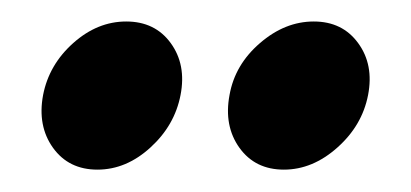

<svg xmlns="http://www.w3.org/2000/svg" viewBox="-20 -634 377 176"><path d="M190.4 -546.9Q195.3 -574.7 218.3 -594.5Q241.2 -614.3 267.6 -614.3Q293.9 -614.3 308.3 -594.5Q322.8 -574.7 317.4 -546.9Q312 -519 289.3 -498.8Q266.6 -478.5 240.2 -478.5Q213.9 -478.5 199.5 -498.5Q185.1 -518.6 190.4 -546.9ZM19.5 -546.9Q24.9 -574.7 47.1 -594.5Q69.3 -614.3 95.7 -614.3Q122.1 -614.3 136.5 -594.5Q150.9 -574.7 145.5 -546.9Q140.1 -519 117.9 -498.8Q95.7 -478.5 69.3 -478.5Q43 -478.5 28.6 -498.5Q14.2 -518.6 19.5 -546.9Z"/></svg>

Font: Amiri
Style: Bold Slanted
Weight: 700
Italic angle: 9°
Designer: Khaled Hosny
Version: Version 000.107